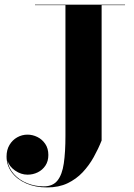

<svg xmlns="http://www.w3.org/2000/svg" viewBox="-20 -770 571 820"><path d="M514 -750V-748H414V-170Q400 -134.5 380.2 -99Q360.5 -63.5 333 -34.2Q305.5 -5 268.2 12.8Q231 30.5 181.5 30.5Q130.5 30.5 91.5 13.2Q52.5 -4 30.2 -34Q8 -64 8 -101.5Q8 -130 20.5 -151Q33 -172 53.5 -183.5Q74 -195 97.5 -195Q119 -195 139.5 -185Q160 -175 173.2 -155.5Q186.5 -136 186.5 -108Q186.5 -81.5 174 -62.8Q161.5 -44 141.2 -34Q121 -24 97.5 -24Q70 -24 44.5 -41.5Q19 -59 11.5 -85Q17 -51 39.8 -26Q62.5 -1 96 12.5Q129.5 26 167 26Q205.5 26 225.5 1Q245.5 -24 252.5 -72.2Q259.5 -120.5 259.5 -190V-748H129.5V-750Z"/></svg>

Font: Bodoni Moda 96pt
Style: Bold
Weight: 700
Version: Version 2.005